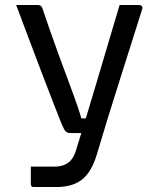

<svg xmlns="http://www.w3.org/2000/svg" viewBox="-20 -552 640 772"><path d="M131 -532Q146 -532 150 -520Q183 -422 214.5 -336Q246 -250 271 -183Q296 -116 307 -76H325Q344 -139 367.5 -217.5Q391 -296 415 -377.5Q439 -459 461 -532H540Q545 -532 549.5 -528Q554 -524 552 -516Q504 -363 457.5 -217.5Q411 -72 370 67Q349 138 311 169Q273 200 206 200H115Q104 200 104 189V118H199Q233 118 254.5 102Q276 86 286 51Q293 29 307 -17H265Q251 -17 244.5 -23Q238 -29 226 -58Q217 -81 196.5 -133Q176 -185 150 -253.5Q124 -322 96.5 -395Q69 -468 45 -532Z"/></svg>

Font: Recursive Sn Lnr St
Style: Regular
Weight: 400
Version: Version 1.079;hotconv 1.0.112;makeotfexe 2.5.65598; ttfautoh